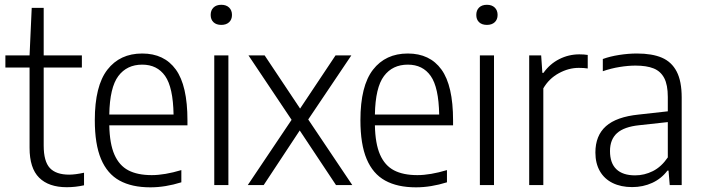

<svg xmlns="http://www.w3.org/2000/svg" viewBox="-20 -773 2936 802"><path d="M331 -51.5V1Q295 9 259 9Q183.5 9 143.5 -30.8Q103.5 -70.5 103.5 -155.5V-491H2.5V-541.5H103.5L112.5 -740H162.5V-541.5H322V-491H162.5V-165Q162.5 -99 188.2 -71.2Q214 -43.5 269 -43.5Q294 -43.5 331 -51.5Z M763 -249.5H436.5Q438 -172.5 458 -127Q478 -81.5 516.2 -61.5Q554.5 -41.5 614 -41.5Q667.5 -41.5 737.5 -62.5V-11.5Q670.5 9.5 608 9.5Q530.5 9.5 479.2 -18.8Q428 -47 402 -108.8Q376 -170.5 376 -271Q376 -414 428.5 -481.8Q481 -549.5 574 -549.5Q666 -549.5 714.5 -482.5Q763 -415.5 763 -270ZM436.5 -294.5H705Q703 -408 669.8 -455.5Q636.5 -503 574 -503Q510 -503 474.2 -455.2Q438.5 -407.5 436.5 -294.5Z M875 0V-541.5H934V0ZM860 -710.5Q860 -730 871.8 -741.5Q883.5 -753 904.5 -753Q925 -753 937 -741.5Q949 -730 949 -710.5Q949 -691.5 937 -680.2Q925 -669 904.5 -669Q883.5 -669 871.8 -680.2Q860 -691.5 860 -710.5Z M1267.5 -274 1451.5 0H1383.5L1232 -228L1081.5 0H1015L1198 -272.5L1018 -541.5H1085.5L1233.5 -319.5L1381.5 -541.5H1447.5Z M1872.5 -249.5H1546Q1547.5 -172.5 1567.5 -127Q1587.5 -81.5 1625.8 -61.5Q1664 -41.5 1723.5 -41.5Q1777 -41.5 1847 -62.5V-11.5Q1780 9.5 1717.5 9.5Q1640 9.5 1588.8 -18.8Q1537.5 -47 1511.5 -108.8Q1485.5 -170.5 1485.5 -271Q1485.5 -414 1538 -481.8Q1590.5 -549.5 1683.5 -549.5Q1775.5 -549.5 1824 -482.5Q1872.5 -415.5 1872.5 -270ZM1546 -294.5H1814.5Q1812.5 -408 1779.2 -455.5Q1746 -503 1683.5 -503Q1619.5 -503 1583.8 -455.2Q1548 -407.5 1546 -294.5Z M1984.5 0V-541.5H2043.5V0ZM1969.5 -710.5Q1969.5 -730 1981.2 -741.5Q1993 -753 2014 -753Q2034.5 -753 2046.5 -741.5Q2058.5 -730 2058.5 -710.5Q2058.5 -691.5 2046.5 -680.2Q2034.5 -669 2014 -669Q1993 -669 1981.2 -680.2Q1969.5 -691.5 1969.5 -710.5Z M2190.5 -541.5H2240.5L2245.5 -468.5H2250Q2276.5 -506 2316 -526Q2355.5 -546 2400 -546Q2419 -546 2435 -543.5V-487Q2419.5 -489.5 2397.5 -489.5Q2355 -489.5 2314 -467Q2273 -444.5 2249.5 -404V0H2190.5Z M2827.5 -365.5V0H2777.5L2772.5 -60.5H2768Q2743 -27 2704.5 -9.2Q2666 8.5 2620.5 8.5Q2574 8.5 2539.2 -8.5Q2504.5 -25.5 2485.8 -58Q2467 -90.5 2467 -136Q2467 -206.5 2511 -245.8Q2555 -285 2648 -294.5L2769.5 -308V-368Q2769.5 -418.5 2754.5 -447Q2739.5 -475.5 2710.2 -487.2Q2681 -499 2634.5 -499Q2604 -499 2568.2 -493.2Q2532.5 -487.5 2498 -475.5V-526.5Q2528 -537.5 2566.5 -543.5Q2605 -549.5 2640.5 -549.5Q2704 -549.5 2744.8 -532Q2785.5 -514.5 2806.5 -474.2Q2827.5 -434 2827.5 -365.5ZM2769.5 -115.5V-263L2650.5 -250Q2587 -243.5 2557.5 -217Q2528 -190.5 2528 -142Q2528 -91.5 2554.8 -66Q2581.5 -40.5 2633 -40.5Q2671.5 -40.5 2707 -58.2Q2742.5 -76 2769.5 -115.5Z"/></svg>

Font: Encode Sans Semi Condensed Light
Style: Regular
Weight: 300
Width: 4
Designer: Multiple Designers
Foundry: Impallari Type
Version: Version 2.000